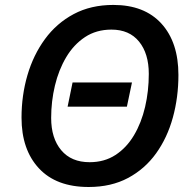

<svg xmlns="http://www.w3.org/2000/svg" viewBox="-20 -745 772 775"><path d="M337.9 9.8Q207 9.8 137 -65.7Q66.9 -141.1 66.9 -270Q66.9 -359.9 90.8 -441.7Q114.7 -523.4 161.6 -587.4Q208.5 -651.4 277.6 -688.2Q346.7 -725.1 437.5 -725.1Q563 -725.1 631.6 -649.7Q700.2 -574.2 700.2 -442.4Q700.2 -352.1 677.7 -270.5Q655.3 -189 610.1 -126Q564.9 -63 496.8 -26.6Q428.7 9.8 337.9 9.8ZM341.8 -90.3Q401.4 -90.3 446 -119.4Q490.7 -148.4 520.8 -199Q550.8 -249.5 565.7 -313.5Q580.6 -377.4 580.6 -446.8Q580.6 -528.8 541.3 -577.1Q502 -625.5 429.7 -625.5Q368.7 -625.5 323 -595.2Q277.3 -564.9 247.1 -513.9Q216.8 -462.9 201.7 -399.4Q186.5 -335.9 186.5 -269Q186.5 -187 227.1 -138.7Q267.6 -90.3 341.8 -90.3ZM252.9 -314.5 272.9 -412.1H512.7L492.2 -314.5Z"/></svg>

Font: Open Sans SemiBold
Style: Italic
Weight: 600
Italic angle: -12°
Designer: Monotype Design Team
Foundry: Monotype Imaging Inc.
Version: Version 3.003; ttfautohint (v1.8.4)